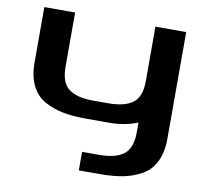

<svg xmlns="http://www.w3.org/2000/svg" viewBox="-81 -574 973 909"><g transform="rotate(10 406.0 -119.5)"><path d="M208 -224Q208 -149 247 -119.5Q286 -90 364 -90H437Q516 -90 555 -119.5Q594 -149 594 -224V-486H742V26Q742 92 719.5 137.5Q697 183 655 206Q613 229 566 238Q519 247 457 247H355V158H437Q516 158 555 128Q594 98 594 22V-25Q532 0 457 0H346Q283 0 236 -9Q189 -18 147 -40.5Q105 -63 82.5 -108.5Q60 -154 60 -220V-486H208Z"/></g></svg>

Font: Aneo
Style: Bold
Weight: 700
Designer: Anastasios Pappas
Foundry: Anastasios Pappas
Version: Version 1.000